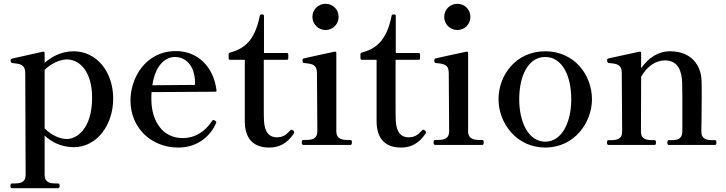

<svg xmlns="http://www.w3.org/2000/svg" viewBox="-20 -763 3823 1011"><path d="M368 -493C299 -493 248 -461 215 -432V-484C215 -489 212 -492 206 -491C173 -484 53 -457 42 -454C37 -453 36 -450 36 -446C36 -441 37 -431 45 -431C87 -427 113 -423 113 -378L115 157C115 199 85 203 54 203H43C37 203 35 208 35 216C35 223 37 228 43 228H286C292 228 294 223 294 216C294 208 292 203 286 203H275C244 203 215 199 215 157V-49C246 -20 297 12 369 12C487 12 576 -101 576 -244C576 -386 488 -493 368 -493ZM332 -31C293 -31 247 -54 215 -87V-395C248 -428 295 -450 332 -450C401 -450 465 -384 465 -249C465 -81 381 -31 332 -31Z M1113 -127C1111 -129 1108 -131 1105 -131C1102 -131 1099 -130 1096 -125C1060 -71 1009 -36 941 -36C839 -36 777 -122 777 -242C777 -255 777 -267 778 -278L1113 -280C1118 -280 1121 -283 1120 -289C1103 -416 1018 -494 906 -494C746 -494 667 -352 667 -234C667 -91 775 14 919 14C1030 14 1093 -58 1116 -111C1118 -114 1119 -116 1119 -119C1119 -122 1116 -125 1113 -127ZM901 -463C955 -463 1005 -421 1007 -331V-316L782 -314C799 -428 857 -463 901 -463Z M1398 14C1449 14 1492 -7 1527 -60C1529 -62 1529 -64 1529 -66C1529 -73 1521 -80 1515 -80C1512 -80 1509 -78 1506 -74C1484 -50 1467 -40 1437 -40C1401 -40 1373 -63 1370 -128C1369 -139 1369 -172 1369 -212V-448H1490C1495 -448 1498 -451 1498 -456V-476C1498 -481 1495 -484 1490 -484H1370V-679C1370 -684 1367 -687 1362 -687H1356C1352 -687 1349 -685 1348 -680C1322 -548 1265 -506 1191 -486C1186 -485 1184 -481 1184 -477V-456C1184 -451 1187 -448 1192 -448H1269V-122C1270 -32 1315 14 1398 14Z M1694 -605C1733 -605 1763 -636 1763 -674C1763 -713 1733 -743 1694 -743C1656 -743 1625 -713 1625 -674C1625 -636 1656 -605 1694 -605ZM1826 0C1831 0 1833 -5 1833 -13C1833 -21 1831 -26 1826 -26H1814C1784 -26 1751 -29 1751 -72V-484C1751 -489 1748 -492 1742 -491C1709 -484 1589 -458 1578 -455C1573 -453 1573 -450 1573 -444C1573 -438 1573 -431 1582 -431C1623 -427 1649 -424 1649 -378L1651 -72C1651 -29 1619 -26 1588 -26H1577C1571 -26 1569 -21 1569 -13C1569 -5 1571 0 1577 0Z M2092 14C2143 14 2186 -7 2221 -60C2223 -62 2223 -64 2223 -66C2223 -73 2215 -80 2209 -80C2206 -80 2203 -78 2200 -74C2178 -50 2161 -40 2131 -40C2095 -40 2067 -63 2064 -128C2063 -139 2063 -172 2063 -212V-448H2184C2189 -448 2192 -451 2192 -456V-476C2192 -481 2189 -484 2184 -484H2064V-679C2064 -684 2061 -687 2056 -687H2050C2046 -687 2043 -685 2042 -680C2016 -548 1959 -506 1885 -486C1880 -485 1878 -481 1878 -477V-456C1878 -451 1881 -448 1886 -448H1963V-122C1964 -32 2009 14 2092 14Z M2388 -605C2427 -605 2457 -636 2457 -674C2457 -713 2427 -743 2388 -743C2350 -743 2319 -713 2319 -674C2319 -636 2350 -605 2388 -605ZM2520 0C2525 0 2527 -5 2527 -13C2527 -21 2525 -26 2520 -26H2508C2478 -26 2445 -29 2445 -72V-484C2445 -489 2442 -492 2436 -491C2403 -484 2283 -458 2272 -455C2267 -453 2267 -450 2267 -444C2267 -438 2267 -431 2276 -431C2317 -427 2343 -424 2343 -378L2345 -72C2345 -29 2313 -26 2282 -26H2271C2265 -26 2263 -21 2263 -13C2263 -5 2265 0 2271 0Z M2851 14C3004 14 3097 -117 3097 -240C3097 -369 3004 -493 2851 -493C2698 -493 2605 -369 2605 -240C2605 -117 2698 14 2851 14ZM2851 -17C2762 -17 2714 -121 2714 -240C2714 -365 2762 -463 2851 -463C2940 -463 2988 -365 2988 -240C2988 -121 2940 -17 2851 -17Z M3733 -25C3702 -25 3673 -29 3673 -71C3673 -71 3675 -172 3675 -256C3675 -289 3675 -320 3674 -341C3671 -416 3623 -493 3509 -493C3445 -493 3394 -458 3356 -404V-484C3356 -489 3353 -492 3347 -491C3316 -484 3212 -462 3187 -456C3183 -455 3180 -455 3178 -452C3177 -451 3177 -449 3177 -447C3177 -442 3177 -432 3186 -431C3227 -428 3254 -424 3254 -378L3256 -71C3256 -29 3226 -25 3196 -25H3184C3178 -25 3176 -20 3176 -12C3176 -5 3178 0 3184 0H3427C3433 0 3434 -5 3434 -12C3434 -20 3433 -25 3427 -25H3416C3385 -25 3355 -29 3355 -71L3356 -359C3388 -415 3434 -445 3481 -445C3552 -445 3570 -387 3572 -327C3572 -312 3573 -283 3573 -251V-71C3573 -29 3544 -25 3514 -25H3501C3496 -25 3494 -20 3494 -12C3494 -5 3496 0 3501 0H3745C3751 0 3752 -5 3752 -12C3752 -20 3751 -25 3745 -25Z"/></svg>

Font: Shippori Mincho OTF SemiBold
Style: Regular
Weight: 600
Designer: FONTDASU
Foundry: FONTDASU / Google Inc. / but / Adobe
Version: Version 3.300;hotconv 1.0.109;makeotfexe 2.5.65596